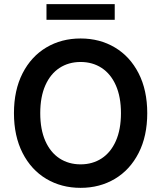

<svg xmlns="http://www.w3.org/2000/svg" viewBox="-20 -904 784 934"><path d="M372.1 9.8Q278.8 9.8 205.3 -33.9Q131.8 -77.6 89.8 -159.9Q47.9 -242.2 47.9 -353.5Q47.9 -465.3 89.8 -547.4Q131.8 -629.4 205.3 -673.1Q278.8 -716.8 372.1 -716.8Q465.3 -716.8 538.8 -673.1Q612.3 -629.4 654.3 -547.4Q696.3 -465.3 696.3 -353.5Q696.3 -241.7 654.3 -159.7Q612.3 -77.6 538.8 -33.9Q465.3 9.8 372.1 9.8ZM372.1 -602.5Q314 -602.5 269.5 -573.5Q225.1 -544.4 200.4 -488.5Q175.8 -432.6 175.8 -353.5Q175.8 -274.4 200.4 -218.5Q225.1 -162.6 269.5 -133.5Q314 -104.5 372.1 -104.5Q430.2 -104.5 474.6 -133.5Q519 -162.6 543.7 -218.5Q568.4 -274.4 568.4 -353.5Q568.4 -432.6 543.7 -488.5Q519 -544.4 474.6 -573.5Q430.2 -602.5 372.1 -602.5ZM538.1 -807.6H206.1V-883.8H538.1Z"/></svg>

Font: WEMIX Pretendard SemiBold
Style: Regular
Weight: 600
Designer: Base glyphs from Inter by Rasmus Andersson; Hangeul glyphs from Noto Sans CJK(Source Han Sans) by Jang Soo-young and Kan
Foundry: Kil Hyung-jin
Version: Version 1.000